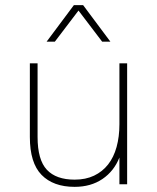

<svg xmlns="http://www.w3.org/2000/svg" viewBox="-20 -716 610 746"><path d="M270 10Q187 10 141.5 -36.5Q96 -83 96 -184V-470H126V-184Q126 -95 162 -56.5Q198 -18 270 -18Q313 -18 345.5 -33.5Q378 -49 400 -77Q422 -105 433 -145Q444 -185 444 -233V-470H474V0H444V-104Q423 -51 378 -20.5Q333 10 270 10ZM377 -554 285 -675 193 -554H161L267 -696H303L409 -554Z"/></svg>

Font: Celebes Thin
Style: Regular
Weight: 250
Designer: Anugrah Pasau
Foundry: Lafontype
Version: Version 1.000; ttfautohint (v1.8.4)